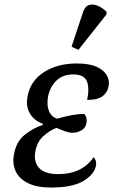

<svg xmlns="http://www.w3.org/2000/svg" viewBox="-20 -829 507 859"><path d="M209 10Q144 10 104.5 -10Q65 -30 50 -63Q35 -96 42 -136Q52 -195 90 -225.5Q128 -256 171 -270L172 -275Q133 -289 114 -321Q95 -353 103 -396Q115 -466 175.5 -505.5Q236 -545 324 -545Q379 -545 411.5 -530.5Q444 -516 457.5 -492.5Q471 -469 466 -444Q461 -416 439.5 -399Q418 -382 370 -382Q381 -435 368.5 -465.5Q356 -496 308 -496Q260 -496 231.5 -467.5Q203 -439 195 -397Q188 -358 199.5 -331.5Q211 -305 236 -298Q269 -308 302.5 -314Q336 -320 357 -319Q364 -312 366.5 -301.5Q369 -291 367 -280Q364 -258 345.5 -246.5Q327 -235 303 -235Q290 -235 271.5 -241.5Q253 -248 233 -257Q201 -245 173 -219Q145 -193 138 -150Q130 -105 155 -77.5Q180 -50 241 -50Q347 -50 399 -126Q404 -121 408 -111Q412 -101 409 -87Q402 -49 353.5 -19.5Q305 10 209 10ZM331 -606 300 -620 352 -776Q361 -802 379.5 -807Q398 -812 419 -802.5Q440 -793 457 -776L456 -764Z"/></svg>

Font: Noto Serif SemiCondensed
Style: Italic
Weight: 400
Width: 4
Italic angle: -12°
Designer: Monotype Design Team
Foundry: Monotype Imaging Inc.
Version: Version 2.013